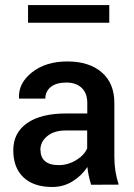

<svg xmlns="http://www.w3.org/2000/svg" viewBox="-20 -725 527 755"><path d="M186 10.3Q112.3 10.3 72.3 -27.6Q32.2 -65.4 32.2 -134Q32.2 -202.6 86.4 -240.7Q140.6 -278.8 240.2 -278.8H323.2V-320.8Q323.2 -358.4 301.3 -379.4Q279.3 -400.4 240.5 -400.4Q201.7 -400.4 179.9 -383.1Q158.2 -365.7 158.2 -337.4H55.2L54.7 -339.8Q51.8 -397.9 106 -440.7Q160.2 -483.4 245.1 -483.4Q330.1 -483.4 379.9 -440.7Q429.7 -397.9 429.7 -319.8V-108.4Q429.7 -49.8 446.8 1L338.4 1.5Q326.7 -35.6 323.7 -68.4Q300.3 -33.2 264.6 -11.5Q229 10.3 186 10.3ZM138.7 -134.8H139.2Q139.2 -106.9 157 -91.3Q174.8 -75.7 210.9 -75.7Q247.1 -75.7 279.3 -95.2Q311.5 -114.7 322.8 -141.6V-211.9H237.8Q192.9 -211.9 165.8 -189.7Q138.7 -167.5 138.7 -134.8ZM409.7 -705.1V-635.7H90.3V-705.1Z"/></svg>

Font: Yantramanav Medium
Style: Regular
Weight: 500
Version: Version 1.001;PS 1.0;hotconv 1.0.72;makeotf.lib2.5.5900; ttf